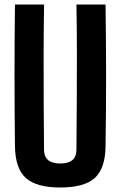

<svg xmlns="http://www.w3.org/2000/svg" viewBox="-20 -820 533 849"><path d="M246.8 9.1Q140.5 9.1 94.1 -33Q47.6 -75.1 46.2 -172.4Q44.2 -328.8 44.2 -486.4Q44.2 -643.9 46.2 -800H174.9Q173.2 -695.9 172.9 -587.4Q172.5 -479 173.2 -370.6Q173.9 -262.1 174.7 -157.9Q174.7 -127.7 192.5 -112.4Q210.2 -97.1 246.8 -97.1Q283 -97.1 300.5 -112.4Q318 -127.7 318 -157.9Q318.9 -262.1 319.5 -370.6Q320.2 -479 320 -587.4Q319.9 -695.9 318 -800H446.7Q449 -643.9 449.1 -486.4Q449.2 -328.8 446.7 -172.4Q445.4 -75.1 399.1 -33Q352.7 9.1 246.8 9.1Z"/></svg>

Font: Big Shoulders Text SC Thin
Style: Regular
Weight: 100
Designer: Patric King
Foundry: XO Type Co
Version: Version 2.002